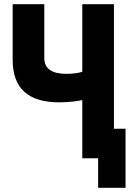

<svg xmlns="http://www.w3.org/2000/svg" viewBox="-20 -750 640 910"><path d="M370 0V-276Q355 -272 324.5 -268.5Q294 -265 260 -265Q40 -265 40 -466V-730H190V-475Q190 -400 295 -400Q318 -400 339 -403Q360 -406 370 -410V-730H520V-140H575V140H445V0Z"/></svg>

Font: NKDuy Mono ExtraBold
Style: Regular
Weight: 800
Monospace: yes
Designer: NKDuy
Foundry: NKDuy
Version: Version 2.251; ttfautohint (v1.8.4.7-5d5b)